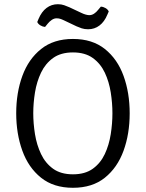

<svg xmlns="http://www.w3.org/2000/svg" viewBox="-20 -880 693 912"><path d="M138 -342Q138 -293.5 146.2 -242.5Q154.5 -191.5 175 -148.2Q195.5 -105 232.2 -78.5Q269 -52 326.5 -52Q384 -52 420.8 -78.5Q457.5 -105 477.8 -148.2Q498 -191.5 506 -242.5Q514 -293.5 514 -342Q514 -390.5 506 -441.2Q498 -492 477.8 -535Q457.5 -578 420.8 -604.5Q384 -631 326.5 -631Q269 -631 232.2 -604.5Q195.5 -578 175 -535Q154.5 -492 146.2 -441.2Q138 -390.5 138 -342ZM57 -342Q57 -439.5 86.2 -519.5Q115.5 -599.5 175.2 -647.2Q235 -695 326.5 -695Q418.5 -695 478.2 -647.2Q538 -599.5 567 -519.2Q596 -439 596 -342Q596 -244 566.8 -163.8Q537.5 -83.5 478 -35.8Q418.5 12 326.5 12Q234.5 12 174.8 -36Q115 -84 86 -164.5Q57 -245 57 -342ZM282.5 -784Q273 -788.5 265.2 -790.8Q257.5 -793 248.5 -793Q237 -793 226 -785.5Q215 -778 207 -768L194 -752Q182.5 -753 171.8 -759.5Q161 -766 157 -775.5L163 -790Q177.5 -824.5 201 -842.2Q224.5 -860 255 -860Q271.5 -860 285 -855.2Q298.5 -850.5 309.5 -845.5L367 -818.5Q377 -813.5 387 -810.8Q397 -808 404.5 -808Q416 -808 426.8 -815Q437.5 -822 446 -833L459 -848.5Q470.5 -848 481.5 -841.5Q492.5 -835 496.5 -825.5L490 -810.5Q476 -776.5 452.5 -758.8Q429 -741 398.5 -741Q381.5 -741 368 -745.5Q354.5 -750 343.5 -755Z"/></svg>

Font: Signika Light Light
Style: Regular
Weight: 300
Version: Version 2.001